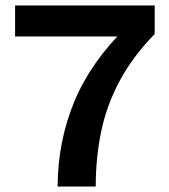

<svg xmlns="http://www.w3.org/2000/svg" viewBox="-20 -680 616 700"><path d="M35 -660H544V-556Q464 -474 416.5 -385.5Q369 -297 349 -201Q329 -105 329 0H190Q191 -166 251.5 -311Q312 -456 443 -583L471 -547H35Z"/></svg>

Font: Kantumruy Pro SemiBold
Style: Regular
Weight: 600
Version: Version 1.002